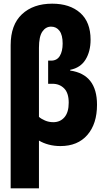

<svg xmlns="http://www.w3.org/2000/svg" viewBox="-20 -785 570 1045"><path d="M38 -539Q38 -650 99.5 -707.5Q161 -765 264 -765Q360 -765 416.5 -715Q473 -665 473 -569Q473 -505 445.5 -460.5Q418 -416 362 -405V-401Q508 -380 508 -215Q508 -111 455.5 -50.5Q403 10 309 10Q275 10 245 2Q215 -6 192 -20V240H38ZM270 -120Q308 -120 331 -147Q354 -174 354 -226Q354 -279 329 -304Q304 -329 266 -329H242V-455H258Q290 -455 305.5 -480.5Q321 -506 321 -548Q321 -594 304 -617Q287 -640 258 -640Q229 -640 210.5 -613Q192 -586 192 -525V-149Q204 -138 225 -129Q246 -120 270 -120Z"/></svg>

Font: Noto Sans Mono Condensed Black
Style: Regular
Weight: 900
Width: 3
Designer: Monotype Design Team
Foundry: Monotype Imaging Inc.
Version: Version 2.014